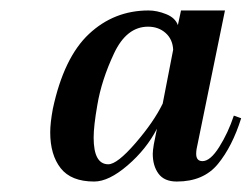

<svg xmlns="http://www.w3.org/2000/svg" viewBox="-20 -730 481 367"><path d="M76 -477Q76 -495 81 -522Q102 -620 150 -665Q198 -710 264 -710Q280 -710 297.5 -703Q315 -696 320 -682L326 -710H410L358 -456Q355 -444 355 -436Q355 -422 367 -422Q382 -422 399 -449Q416 -476 427 -509L441 -504Q424 -450 396.5 -416.5Q369 -383 318 -383Q294 -383 283 -398Q272 -413 272 -436Q272 -442 274 -454L280 -484Q260 -445 224 -414Q188 -383 160 -383Q116 -383 96 -408.5Q76 -434 76 -477ZM291 -532 311 -635Q310 -655 296.5 -667Q283 -679 263 -679Q222 -679 198 -628Q174 -577 166 -529Q159 -489 159 -467Q159 -416 187 -416Q204 -416 239 -456.5Q274 -497 291 -532Z"/></svg>

Font: Trirong SemiBold
Style: Italic
Weight: 600
Italic angle: -12°
Designer: Katatrad Team
Foundry: CadsonDemak
Version: Version 1.001